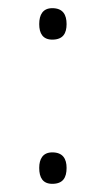

<svg xmlns="http://www.w3.org/2000/svg" viewBox="-20 -441 259 470"><path d="M76 -382C76 -359 85 -344 108 -344C134 -344 143 -359 143 -382C143 -405 134 -421 108 -421C85 -421 76 -405 76 -382ZM76 -30C76 -6 85 9 108 9C134 9 143 -6 143 -30C143 -52 134 -68 108 -68C85 -68 76 -52 76 -30Z"/></svg>

Font: Noto Sans Telugu ExtraLight
Style: Regular
Weight: 200
Designer: Jelle Bosma - Monotype Design Team
Foundry: Monotype Imaging Inc.
Version: Version 2.005